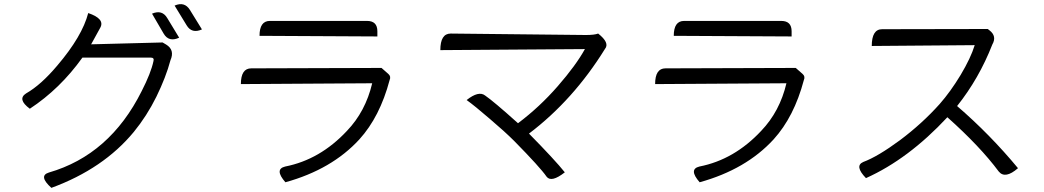

<svg xmlns="http://www.w3.org/2000/svg" viewBox="-20 -842 5040 927"><path d="M714 -776Q763 -797 788 -754L845 -660Q795 -637 770 -680L714 -776ZM823 -815Q871 -836 897 -794L955 -700Q906 -678 881 -720L823 -815ZM406 -779Q488 -751 464 -708L420 -628L765 -637L782 -627Q825 -601 803 -551Q781 -469 735 -375Q689 -282 626 -205Q479 -27 228 65Q164 7 216 -9Q510 -94 664 -402Q709 -490 721 -547Q726 -564 707 -564H378Q270 -413 124 -317Q62 -363 106 -391Q178 -432 257 -526Q377 -667 406 -779Z M1233 -669Q1233 -741 1283 -741H1752Q1802 -741 1802 -691V-666L1233 -669ZM1855 -485Q1869 -473 1861 -455Q1814 -278 1715 -169Q1582 -24 1358 38Q1303 -25 1357 -38Q1525 -71 1655 -210Q1745 -304 1777 -440L1143 -436Q1143 -512 1193 -512L1822 -514Z M2868 -680Q2925 -635 2901 -606Q2748 -359 2534 -197Q2659 -70 2707 -10Q2642 41 2619 11Q2588 -34 2463 -161Q2418 -206 2345 -268Q2272 -331 2233 -359Q2291 -405 2322 -381Q2363 -353 2481 -247Q2586 -326 2673 -426Q2761 -527 2804 -605L2106 -600Q2106 -680 2156 -680L2809 -673Q2850 -673 2868 -680Z M3233 -669Q3233 -741 3283 -741H3752Q3802 -741 3802 -691V-666L3233 -669ZM3855 -485Q3869 -473 3861 -455Q3814 -278 3715 -169Q3582 -24 3358 38Q3303 -25 3357 -38Q3525 -71 3655 -210Q3745 -304 3777 -440L3143 -436Q3143 -512 3193 -512L3822 -514Z M4686 -624 4189 -620Q4189 -701 4239 -701L4749 -702L4758 -695Q4794 -667 4771 -627Q4707 -463 4601 -330Q4760 -193 4895 -30Q4833 24 4802 -14Q4712 -135 4554 -276Q4366 -74 4161 18Q4104 -41 4148 -60Q4218 -86 4325 -165Q4432 -245 4517 -340Q4569 -399 4618 -480Q4667 -562 4686 -624Z"/></svg>

Font: Swei Half Moon CJK TC
Style: DemiLight
Weight: 350
Version: Version 2.125